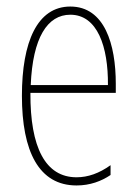

<svg xmlns="http://www.w3.org/2000/svg" viewBox="-20 -557 420 587"><path d="M195 -537C94 -537 47 -429 47 -264C47 -94 99 10 214 10C255 10 290 -3 318 -22V-52C283 -27 249 -15 214 -15C119 -15 72 -106 73 -273H334V-301C334 -421 300 -537 195 -537ZM195 -512C278 -512 311 -414 310 -297H74C80 -442 125 -512 195 -512Z"/></svg>

Font: Noto Sans Tamil ExtraCondensed Thin
Style: Regular
Weight: 100
Width: 2
Designer: Jelle Bosma - Monotype Design Team
Foundry: Monotype Imaging Inc.
Version: Version 2.004